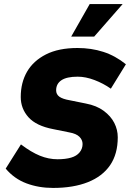

<svg xmlns="http://www.w3.org/2000/svg" viewBox="-20 -914 639 944"><path d="M241 10Q170 10 110 -12.5Q50 -35 8 -85L83 -204Q133 -166 176 -148.5Q219 -131 263 -131Q302 -131 329.5 -139Q357 -147 371.5 -165Q386 -183 386 -206Q386 -226 370.5 -241.5Q355 -257 321 -263L242 -279Q158 -295 120 -337.5Q82 -380 82 -437Q82 -508 113 -561.5Q144 -615 206 -646.5Q268 -678 361 -678Q429 -678 488 -659Q547 -640 599 -598L525 -478Q488 -504 444.5 -520.5Q401 -537 362 -537Q308 -537 282 -519.5Q256 -502 256 -470Q256 -450 272 -438.5Q288 -427 323 -421L402 -405Q455 -395 490 -369Q525 -343 542 -309.5Q559 -276 559 -239Q559 -157 521.5 -102Q484 -47 412.5 -18.5Q341 10 241 10ZM330 -734 421 -894H583L443 -734Z"/></svg>

Font: Gantari ExtraBold
Style: Italic
Weight: 800
Italic angle: -10°
Designer: Anugrah Pasau
Foundry: Lafontype
Version: Version 1.000